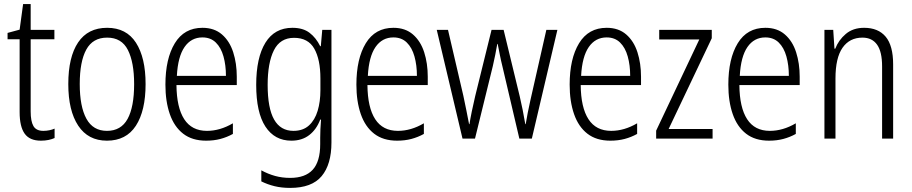

<svg xmlns="http://www.w3.org/2000/svg" viewBox="-20 -678 4459 939"><path d="M192 -38Q207 -38 221.5 -41Q236 -44 247 -49V-3Q234 3 217 6.5Q200 10 180 10Q125 10 100.5 -24.5Q76 -59 76 -130V-486H17V-517L76 -533L93 -658H130V-532H246V-486H130V-133Q130 -85 143.5 -61.5Q157 -38 192 -38Z M692 -267Q692 -136 644.5 -63Q597 10 503 10Q411 10 362.5 -63.5Q314 -137 314 -267Q314 -399 362 -470.5Q410 -542 504 -542Q598 -542 645 -469Q692 -396 692 -267ZM370 -267Q370 -157 402.5 -97.5Q435 -38 503 -38Q572 -38 604 -96.5Q636 -155 636 -267Q636 -373 605.5 -433.5Q575 -494 504 -494Q434 -494 402 -435.5Q370 -377 370 -267Z M970 -542Q1028 -542 1065.5 -509.5Q1103 -477 1120.5 -422.5Q1138 -368 1138 -303V-262H843Q844 -152 881 -95Q918 -38 992 -38Q1056 -38 1119 -75V-23Q1090 -7 1058 1.5Q1026 10 988 10Q920 10 876 -24Q832 -58 810.5 -120Q789 -182 789 -264Q789 -391 835 -466.5Q881 -542 970 -542ZM970 -495Q915 -495 882.5 -448Q850 -401 845 -307H1085Q1085 -359 1073 -402Q1061 -445 1035.5 -470Q1010 -495 970 -495Z M1410 -542Q1462 -542 1494 -517.5Q1526 -493 1546 -452H1549L1556 -532H1601V19Q1601 126 1553 183.5Q1505 241 1399 241Q1357 241 1322.5 232.5Q1288 224 1258 209V155Q1291 173 1325.5 182.5Q1360 192 1399 192Q1473 192 1509.5 152Q1546 112 1546 27V-4Q1546 -24 1547 -46Q1548 -68 1550 -93H1546Q1528 -45 1492.5 -17.5Q1457 10 1405 10Q1323 10 1278 -59Q1233 -128 1233 -263Q1233 -396 1278 -469Q1323 -542 1410 -542ZM1418 -493Q1350 -493 1319.5 -432Q1289 -371 1289 -263Q1289 -149 1320.5 -93.5Q1352 -38 1415 -38Q1462 -38 1491 -64.5Q1520 -91 1533.5 -136Q1547 -181 1547 -237V-294Q1547 -387 1517 -440Q1487 -493 1418 -493Z M1904 -542Q1962 -542 1999.5 -509.5Q2037 -477 2054.5 -422.5Q2072 -368 2072 -303V-262H1777Q1778 -152 1815 -95Q1852 -38 1926 -38Q1990 -38 2053 -75V-23Q2024 -7 1992 1.5Q1960 10 1922 10Q1854 10 1810 -24Q1766 -58 1744.5 -120Q1723 -182 1723 -264Q1723 -391 1769 -466.5Q1815 -542 1904 -542ZM1904 -495Q1849 -495 1816.5 -448Q1784 -401 1779 -307H2019Q2019 -359 2007 -402Q1995 -445 1969.5 -470Q1944 -495 1904 -495Z M2437 -354Q2430 -382 2424.5 -410Q2419 -438 2414 -463H2412Q2408 -438 2402 -409.5Q2396 -381 2390 -354L2303 0H2242L2116 -532H2171L2246 -210Q2254 -172 2261 -137.5Q2268 -103 2274 -71H2276Q2280 -97 2287.5 -133.5Q2295 -170 2304 -208L2384 -532H2443L2522 -206Q2529 -176 2536 -141.5Q2543 -107 2549 -71H2551Q2556 -100 2561 -126.5Q2566 -153 2574 -188L2652 -532H2706L2581 0H2520Z M2947 -542Q3005 -542 3042.5 -509.5Q3080 -477 3097.5 -422.5Q3115 -368 3115 -303V-262H2820Q2821 -152 2858 -95Q2895 -38 2969 -38Q3033 -38 3096 -75V-23Q3067 -7 3035 1.5Q3003 10 2965 10Q2897 10 2853 -24Q2809 -58 2787.5 -120Q2766 -182 2766 -264Q2766 -391 2812 -466.5Q2858 -542 2947 -542ZM2947 -495Q2892 -495 2859.5 -448Q2827 -401 2822 -307H3062Q3062 -359 3050 -402Q3038 -445 3012.5 -470Q2987 -495 2947 -495Z M3465 0H3189V-39L3400 -485H3204V-532H3461V-491L3250 -47H3465Z M3723 -542Q3781 -542 3818.5 -509.5Q3856 -477 3873.5 -422.5Q3891 -368 3891 -303V-262H3596Q3597 -152 3634 -95Q3671 -38 3745 -38Q3809 -38 3872 -75V-23Q3843 -7 3811 1.5Q3779 10 3741 10Q3673 10 3629 -24Q3585 -58 3563.5 -120Q3542 -182 3542 -264Q3542 -391 3588 -466.5Q3634 -542 3723 -542ZM3723 -495Q3668 -495 3635.5 -448Q3603 -401 3598 -307H3838Q3838 -359 3826 -402Q3814 -445 3788.5 -470Q3763 -495 3723 -495Z M4206 -542Q4275 -542 4311.5 -498.5Q4348 -455 4348 -363V0H4294V-353Q4294 -425 4269.5 -459.5Q4245 -494 4198 -494Q4135 -494 4100.5 -444.5Q4066 -395 4066 -294V0H4012V-532H4055L4061 -440H4065Q4081 -482 4116.5 -512Q4152 -542 4206 -542Z"/></svg>

Font: Noto Sans Tamil Condensed Light
Style: Regular
Weight: 300
Width: 3
Designer: Jelle Bosma - Monotype Design Team
Foundry: Monotype Imaging Inc.
Version: Version 2.004; ttfautohint (v1.8.4.7-5d5b)